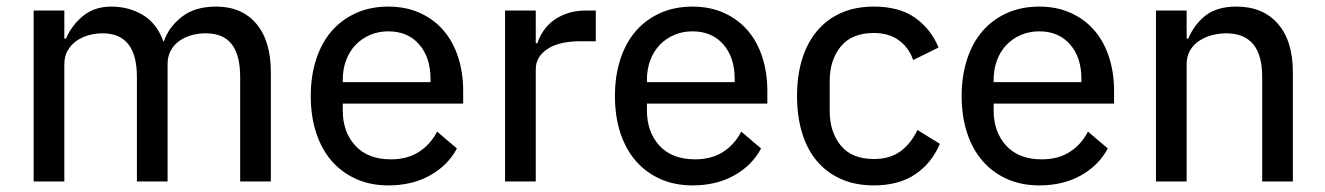

<svg xmlns="http://www.w3.org/2000/svg" viewBox="-20 -550 4015 582"><path d="M82 0V-518H175V-433H180Q197 -473 231.5 -501.5Q266 -530 318 -530Q370 -530 412.5 -505Q455 -480 475 -425H477Q491 -467 530.5 -498.5Q570 -530 635 -530Q713 -530 757 -478Q801 -426 801 -331V0H708V-317Q708 -383 682.5 -416Q657 -449 603 -449Q580 -449 559.5 -443Q539 -437 523 -425.5Q507 -414 497.5 -396.5Q488 -379 488 -355V0H395V-317Q395 -449 291 -449Q269 -449 248 -443Q227 -437 211 -425.5Q195 -414 185 -396.5Q175 -379 175 -355V0Z M1157 12Q1103 12 1059.5 -7.5Q1016 -27 985.5 -62Q955 -97 938.5 -147Q922 -197 922 -259Q922 -320 938.5 -370.5Q955 -421 985.5 -456Q1016 -491 1059.5 -510.5Q1103 -530 1157 -530Q1211 -530 1253.5 -510.5Q1296 -491 1325 -457Q1354 -423 1369 -376Q1384 -329 1384 -275V-236H1019V-215Q1019 -150 1057 -108.5Q1095 -67 1165 -67Q1214 -67 1249 -89Q1284 -111 1305 -151L1365 -100Q1338 -49 1284 -18.5Q1230 12 1157 12ZM1157 -455Q1127 -455 1101.5 -444Q1076 -433 1057.5 -413.5Q1039 -394 1029 -367Q1019 -340 1019 -308V-301H1285V-311Q1285 -376 1250.5 -415.5Q1216 -455 1157 -455Z M1511 0V-518H1604V-419H1609Q1615 -438 1627 -456Q1639 -474 1657 -487.5Q1675 -501 1699.5 -509.5Q1724 -518 1755 -518H1786V-425H1740Q1675 -425 1639.5 -401.5Q1604 -378 1604 -340V0Z M2079 12Q2025 12 1981.5 -7.5Q1938 -27 1907.5 -62Q1877 -97 1860.5 -147Q1844 -197 1844 -259Q1844 -320 1860.5 -370.5Q1877 -421 1907.5 -456Q1938 -491 1981.5 -510.5Q2025 -530 2079 -530Q2133 -530 2175.5 -510.5Q2218 -491 2247 -457Q2276 -423 2291 -376Q2306 -329 2306 -275V-236H1941V-215Q1941 -150 1979 -108.5Q2017 -67 2087 -67Q2136 -67 2171 -89Q2206 -111 2227 -151L2287 -100Q2260 -49 2206 -18.5Q2152 12 2079 12ZM2079 -455Q2049 -455 2023.5 -444Q1998 -433 1979.5 -413.5Q1961 -394 1951 -367Q1941 -340 1941 -308V-301H2207V-311Q2207 -376 2172.5 -415.5Q2138 -455 2079 -455Z M2629 12Q2573 12 2530 -7Q2487 -26 2457 -61Q2427 -96 2411.5 -146.5Q2396 -197 2396 -259Q2396 -321 2411.5 -371Q2427 -421 2457 -456.5Q2487 -492 2530 -511Q2573 -530 2629 -530Q2706 -530 2754 -496Q2802 -462 2825 -406L2748 -368Q2735 -406 2704.5 -428Q2674 -450 2629 -450Q2562 -450 2528.5 -409Q2495 -368 2495 -304V-214Q2495 -150 2528.5 -109Q2562 -68 2629 -68Q2677 -68 2709 -91Q2741 -114 2761 -156L2829 -114Q2804 -55 2754 -21.5Q2704 12 2629 12Z M3130 12Q3076 12 3032.5 -7.5Q2989 -27 2958.5 -62Q2928 -97 2911.5 -147Q2895 -197 2895 -259Q2895 -320 2911.5 -370.5Q2928 -421 2958.5 -456Q2989 -491 3032.5 -510.5Q3076 -530 3130 -530Q3184 -530 3226.5 -510.5Q3269 -491 3298 -457Q3327 -423 3342 -376Q3357 -329 3357 -275V-236H2992V-215Q2992 -150 3030 -108.5Q3068 -67 3138 -67Q3187 -67 3222 -89Q3257 -111 3278 -151L3338 -100Q3311 -49 3257 -18.5Q3203 12 3130 12ZM3130 -455Q3100 -455 3074.5 -444Q3049 -433 3030.5 -413.5Q3012 -394 3002 -367Q2992 -340 2992 -308V-301H3258V-311Q3258 -376 3223.5 -415.5Q3189 -455 3130 -455Z M3484 0V-518H3577V-433H3582Q3600 -476 3634.5 -503Q3669 -530 3728 -530Q3808 -530 3853.5 -478Q3899 -426 3899 -331V0H3806V-317Q3806 -449 3697 -449Q3674 -449 3652.5 -443Q3631 -437 3614 -425.5Q3597 -414 3587 -396.5Q3577 -379 3577 -355V0Z"/></svg>

Font: IBM Plex Sans Text
Style: Regular
Weight: 450
Designer: Mike Abbink, Paul van der Laan, Pieter van Rosmalen
Foundry: Bold Monday
Version: Version 3.005